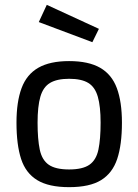

<svg xmlns="http://www.w3.org/2000/svg" viewBox="-20 -762 571 792"><path d="M265 10Q181 10 133.5 -19Q86 -48 67 -106.5Q48 -165 48 -256Q48 -342 69 -398.5Q90 -455 138 -482.5Q186 -510 265 -510Q345 -510 393 -482.5Q441 -455 462 -398.5Q483 -342 483 -256Q483 -165 463.5 -106.5Q444 -48 397 -19Q350 10 265 10ZM265 -63Q321 -63 349 -82.5Q377 -102 386 -145Q395 -188 395 -256Q395 -323 383.5 -363Q372 -403 344 -420Q316 -437 265 -437Q215 -437 186.5 -420Q158 -403 146.5 -363Q135 -323 135 -256Q135 -188 144 -145Q153 -102 181 -82.5Q209 -63 265 -63ZM361 -588 140 -671 173 -742 388 -643Z"/></svg>

Font: Cairo Play Medium
Style: Regular
Weight: 500
Version: Version 3.119